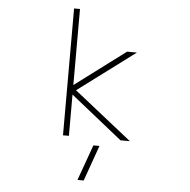

<svg xmlns="http://www.w3.org/2000/svg" viewBox="-64 -815 1128 1137"><g transform="rotate(5 500.0 -247.0)"><path d="M438.5 257.8 514.6 45.9H550.8L475.6 257.8ZM365.2 -243.2V2H330.1V-752H365.2V-299.8L665 -524.4H723.6L383.8 -270.5L727.5 2H671.9Z"/></g></svg>

Font: Gen Shin Gothic Monospace ExtraLight
Style: Regular
Weight: 200
Designer: [Source Han Sans]
Ryoko NISHIZUKA  (kana & ideographs); Paul D. Hunt (Latin, Greek & Cyrillic); Wenlong ZHANG  (bopomofo
Version: Version 1.002.20150607